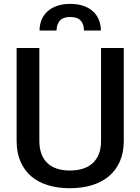

<svg xmlns="http://www.w3.org/2000/svg" viewBox="-20 -958 721 988"><path d="M339 10.5Q277 10.5 226.5 -5Q176 -20.5 140.2 -51.2Q104.5 -82 85 -127.8Q65.5 -173.5 65.5 -234V-711H182.5V-234Q182.5 -194.5 193.5 -165.5Q204.5 -136.5 225 -117.8Q245.5 -99 274.2 -89.8Q303 -80.5 339 -80.5Q376 -80.5 405.8 -89.8Q435.5 -99 456.5 -118Q477.5 -137 488.8 -165.8Q500 -194.5 500 -234V-711H617V-234Q617 -173.5 597 -127.8Q577 -82 540.5 -51.2Q504 -20.5 452.8 -5Q401.5 10.5 339 10.5ZM341 -938Q380 -938 409.5 -927.8Q439 -917.5 458.8 -899.2Q478.5 -881 488.8 -856Q499 -831 499 -801H412Q412 -833.5 395.2 -852Q378.5 -870.5 341 -870.5Q303.5 -870.5 287.2 -850.8Q271 -831 271 -801H183.5Q183.5 -831 194 -856.2Q204.5 -881.5 224.8 -899.8Q245 -918 274.2 -928Q303.5 -938 341 -938Z"/></svg>

Font: Roberto Sans Medium
Style: Regular
Weight: 500
Designer: Google (font) & Cristiano Sobral (main changes)
Version: Version 1.000;October 12, 2021;FontCreator 14.0.0.2814 64-bi